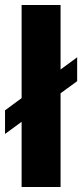

<svg xmlns="http://www.w3.org/2000/svg" viewBox="-32 -744 327 764"><path d="M54 0V-724H209V0ZM-12 -211V-305L275 -516V-421Z"/></svg>

Font: Archivo SemiCondensed ExtraBold
Style: Regular
Weight: 800
Width: 4
Designer: Hector Gatti
Foundry: Omnibus-Type
Version: Version 2.001